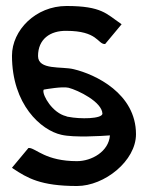

<svg xmlns="http://www.w3.org/2000/svg" viewBox="-20 -610 497 641"><path d="M20 -50 24 -47C71 -16 115 11 237 11C329 11 434 -73 434 -162C434 -298 298 -362 226 -379C186 -389 107 -375 107 -423C107 -479 147 -508 202 -507C305 -507 306 -464 329 -463H331L386 -529L382 -532C336 -563 320 -590 202 -590C99 -590 20 -509 20 -424C20 -261 117 -175 185 -160C227 -150 320 -156 347 -158C343 -104 286 -72 237 -72C133 -72 101 -114 78 -116H75ZM125 -308C125 -310 126 -311 127 -311C133 -312 188 -322 209 -317C240 -309 321 -270 322 -230C319 -213 248 -212 208 -220C205 -220 203 -221 201 -222C155 -233 122 -291 125 -308Z"/></svg>

Font: Charger Sport
Style: SeBdNrw
Weight: 600
Designer: Jasper
Foundry: Cannot Into Space Fonts
Version: Version 1.1